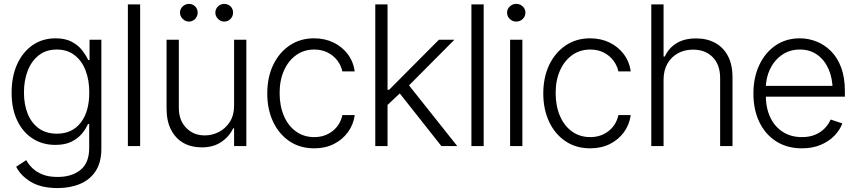

<svg xmlns="http://www.w3.org/2000/svg" viewBox="-20 -750 4396 986"><path d="M275.9 215.8Q192.4 215.8 139.6 184.6Q86.9 153.3 63 106.4L114.7 72.3Q126 93.3 146 113Q166 132.8 197.8 145.8Q229.5 158.7 275.9 158.7Q348.6 158.7 393.3 122.6Q438 86.4 438 10.3V-112.8H431.6Q420.9 -87.9 400.4 -63.2Q379.9 -38.6 346.7 -22.2Q313.5 -5.9 264.2 -5.9Q198.7 -5.9 148.2 -38.1Q97.7 -70.3 68.6 -130.6Q39.6 -190.9 39.6 -273.9Q39.6 -356.9 67.9 -419.7Q96.2 -482.4 147 -517.8Q197.8 -553.2 265.1 -553.2Q315.4 -553.2 348.6 -535.4Q381.8 -517.6 401.9 -491.7Q421.9 -465.8 433.1 -441.4H439.9V-545.9H500.5V14.2Q500.5 83.5 471.4 128.2Q442.4 172.9 391.6 194.3Q340.8 215.8 275.9 215.8ZM272 -63.5Q350.6 -63.5 394.5 -120.1Q438.5 -176.8 438.5 -275.4Q438.5 -339.4 419.2 -388.9Q399.9 -438.5 362.5 -467Q325.2 -495.6 272 -495.6Q216.8 -495.6 179.2 -466.1Q141.6 -436.5 122.3 -386.7Q103 -336.9 103 -275.4Q103 -212.9 122.6 -165Q142.1 -117.2 179.9 -90.3Q217.8 -63.5 272 -63.5Z M699.7 -727.5V0H636.7V-727.5Z M1182.1 -208V-545.9H1245.1V0H1182.1V-90.8H1177.2Q1157.7 -48.8 1116.2 -20.8Q1074.7 7.3 1014.6 6.8Q962.4 6.8 922.1 -15.9Q881.8 -38.6 858.6 -83.3Q835.4 -127.9 835.4 -192.4V-545.9H898.4V-195.8Q898.4 -132.3 936.3 -93.3Q974.1 -54.2 1032.7 -54.7Q1069.8 -54.7 1104 -72.3Q1138.2 -89.8 1160.2 -124Q1182.1 -158.2 1182.1 -208ZM950.2 -639.2Q932.1 -639.2 918.2 -653.1Q904.3 -667 904.3 -685.1Q904.3 -704.1 918.2 -717Q932.1 -730 950.2 -730Q969.2 -730 982.2 -717Q995.1 -704.1 995.1 -685.1Q995.1 -667 982.2 -653.1Q969.2 -639.2 950.2 -639.2ZM1131.3 -639.2Q1113.3 -639.2 1099.6 -653.1Q1085.9 -667 1085.9 -685.1Q1085.9 -704.1 1099.6 -717Q1113.3 -730 1131.3 -730Q1150.9 -730 1164.1 -717Q1177.2 -704.1 1176.8 -685.1Q1177.2 -667 1164.1 -653.1Q1150.9 -639.2 1131.3 -639.2Z M1593.8 11.7Q1520.5 11.7 1466.3 -24.9Q1412.1 -61.5 1382.3 -125.2Q1352.5 -189 1352.5 -270Q1352.5 -352.5 1382.8 -416.3Q1413.1 -480 1467.3 -516.6Q1521.5 -553.2 1592.8 -553.2Q1647.5 -553.2 1691.9 -532Q1736.3 -510.7 1765.4 -472.4Q1794.4 -434.1 1801.8 -383.3H1738.3Q1731.4 -414.1 1712.2 -439.5Q1692.9 -464.8 1662.8 -480.2Q1632.8 -495.6 1593.8 -495.6Q1541.5 -495.6 1501.5 -467.3Q1461.4 -439 1438.7 -388.7Q1416 -338.4 1416 -272Q1416 -206.1 1438 -154.8Q1460 -103.5 1500.2 -74.7Q1540.5 -45.9 1593.8 -45.9Q1647.9 -45.9 1687.5 -76.7Q1727.1 -107.4 1738.3 -159.2H1801.8Q1794.9 -109.9 1766.8 -71.3Q1738.8 -32.7 1694.6 -10.5Q1650.4 11.7 1593.8 11.7Z M1964.8 -206.1 1963.9 -289.1H1978.5L2233.9 -545.9H2313.5L2061.5 -292.5L2055.7 -291.5ZM1907.2 0V-727.5H1970.2V0ZM2246.6 0 2025.4 -279.8 2070.8 -323.7 2328.1 0Z M2463.9 -727.5V0H2400.9V-727.5Z M2599.6 0V-545.9H2662.6V0ZM2631.3 -639.2Q2611.8 -639.2 2597.9 -652.6Q2584 -666 2584 -685.1Q2584 -703.6 2597.9 -716.8Q2611.8 -730 2631.3 -730Q2650.9 -730 2664.6 -716.8Q2678.2 -703.6 2678.2 -685.1Q2678.2 -666 2664.6 -652.6Q2650.9 -639.2 2631.3 -639.2Z M3011.2 11.7Q2938 11.7 2883.8 -24.9Q2829.6 -61.5 2799.8 -125.2Q2770 -189 2770 -270Q2770 -352.5 2800.3 -416.3Q2830.6 -480 2884.8 -516.6Q2939 -553.2 3010.3 -553.2Q3064.9 -553.2 3109.4 -532Q3153.8 -510.7 3182.9 -472.4Q3211.9 -434.1 3219.2 -383.3H3155.8Q3148.9 -414.1 3129.6 -439.5Q3110.4 -464.8 3080.3 -480.2Q3050.3 -495.6 3011.2 -495.6Q2959 -495.6 2918.9 -467.3Q2878.9 -439 2856.2 -388.7Q2833.5 -338.4 2833.5 -272Q2833.5 -206.1 2855.5 -154.8Q2877.4 -103.5 2917.7 -74.7Q2958 -45.9 3011.2 -45.9Q3065.4 -45.9 3105 -76.7Q3144.5 -107.4 3155.8 -159.2H3219.2Q3212.4 -109.9 3184.3 -71.3Q3156.2 -32.7 3112.1 -10.5Q3067.9 11.7 3011.2 11.7Z M3387.7 -340.8V0H3324.7V-727.5H3387.7V-459.5H3394Q3413.1 -502 3453.1 -527.3Q3493.2 -552.7 3555.2 -552.7Q3610.4 -552.7 3652.3 -530Q3694.3 -507.3 3718 -462.9Q3741.7 -418.5 3741.7 -353V0H3678.2V-349.1Q3678.2 -417 3640.4 -456.1Q3602.5 -495.1 3538.6 -495.1Q3495.1 -495.1 3461.2 -476.3Q3427.2 -457.5 3407.5 -423.1Q3387.7 -388.7 3387.7 -340.8Z M4098.1 11.7Q4022 11.7 3965.8 -24.2Q3909.7 -60.1 3879.4 -123.5Q3849.1 -187 3849.1 -269.5Q3849.1 -352.1 3879.2 -416Q3909.2 -480 3962.9 -516.6Q4016.6 -553.2 4087.4 -553.2Q4131.3 -553.2 4172.9 -536.9Q4214.4 -520.5 4247.6 -487.3Q4280.8 -454.1 4299.8 -403.1Q4318.8 -352.1 4318.8 -281.7V-253.4H3892.6V-309.1H4284.7L4255.9 -287.6Q4255.9 -347.2 4235.6 -394Q4215.3 -440.9 4177.7 -468.3Q4140.1 -495.6 4087.4 -495.6Q4035.2 -495.6 3995.6 -468Q3956.1 -440.4 3934.3 -394.8Q3912.6 -349.1 3912.6 -294.9V-262.2Q3912.6 -196.8 3935.3 -148.2Q3958 -99.6 3999.8 -72.8Q4041.5 -45.9 4098.1 -45.9Q4136.7 -45.9 4166 -58.1Q4195.3 -70.3 4215.3 -91.1Q4235.4 -111.8 4245.6 -136.2L4305.7 -116.2Q4293 -82 4264.9 -53Q4236.8 -23.9 4194.6 -6.1Q4152.3 11.7 4098.1 11.7Z"/></svg>

Font: Inter Tight Light
Style: Regular
Weight: 300
Designer: Rasmus Andersson
Foundry: rsms
Version: Version 3.004